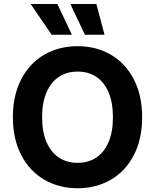

<svg xmlns="http://www.w3.org/2000/svg" viewBox="-20 -953 793 982"><path d="M377 9.8Q282.2 9.8 207 -33.7Q131.8 -77.1 88.9 -159.4Q45.9 -241.7 45.9 -353.5Q45.9 -465.8 88.9 -548.1Q131.8 -630.4 207 -673.6Q282.2 -716.8 377 -716.8Q471.2 -716.8 546.1 -673.6Q621.1 -630.4 664.1 -548.1Q707 -465.8 707 -353.5Q707 -241.2 664.1 -158.9Q621.1 -76.7 546.1 -33.4Q471.2 9.8 377 9.8ZM377 -586.9Q321.8 -586.9 281 -559.8Q240.2 -532.7 217.8 -480.2Q195.3 -427.7 195.3 -353.5Q195.3 -279.3 217.8 -226.8Q240.2 -174.3 281 -147.2Q321.8 -120.1 377 -120.1Q432.1 -120.1 472.7 -147.2Q513.2 -174.3 535.4 -226.6Q557.6 -278.8 557.6 -353.5Q557.6 -428.2 535.4 -480.5Q513.2 -532.7 472.7 -559.8Q432.1 -586.9 377 -586.9ZM136.7 -932.6H273.4L347.7 -775.4H244.1ZM339.8 -932.6H472.7L514.6 -775.4H414.1Z"/></svg>

Font: Pretendard
Style: Bold
Weight: 700
Designer: Base glyphs from Inter by Rasmus Andersson; Hangeul glyphs from Noto Sans CJK(Source Han Sans) by Jang Soo-young and Kan
Foundry: Kil Hyung-jin
Version: Version 1.309